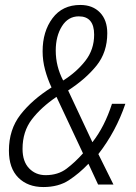

<svg xmlns="http://www.w3.org/2000/svg" viewBox="-20 -745 548 775"><path d="M235 -420Q205 -477 205 -541Q205 -599 230 -639Q255 -679 298 -679Q360 -679 360 -605Q360 -545 324.5 -499.5Q289 -454 235 -420ZM164 -38Q124 -38 97.5 -65.5Q71 -93 71 -144Q71 -214 108.5 -263Q146 -312 208 -354L315 -126Q283 -90 248.5 -64Q214 -38 164 -38ZM155 10Q216 10 258 -17.5Q300 -45 337 -84L376 0H438L377 -123Q448 -214 486 -326H432Q402 -233 353 -171L255 -380Q326 -426 369.5 -480Q413 -534 413 -611Q413 -664 383.5 -694.5Q354 -725 304 -725Q232 -725 192 -671.5Q152 -618 152 -538Q152 -500 162 -463Q172 -426 188 -392Q109 -342 62.5 -282Q16 -222 16 -137Q16 -66 54 -28Q92 10 155 10Z"/></svg>

Font: Noto Sans Display SemiCondensed Light
Style: Italic
Weight: 300
Width: 4
Italic angle: -12°
Designer: Monotype Design Team
Foundry: Monotype Imaging Inc.
Version: Version 1.900